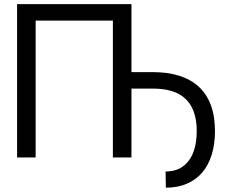

<svg xmlns="http://www.w3.org/2000/svg" viewBox="-20 -747 1125 911"><path d="M603.7 -404.8H706Q775.9 -404.8 830.4 -387.6Q884.9 -370.4 922.8 -335.8Q960.6 -301.1 980.3 -248.6Q1000 -196 1000 -125Q1000 -63.2 984.7 -13.5Q969.5 36.2 940 71Q910.5 105.8 867 124.6Q823.5 143.5 767 143.5L765.6 66.8Q804 66.8 831.9 52.4Q859.7 38 877.8 12.4Q896 -13.1 904.7 -48.3Q913.4 -83.5 913.4 -125Q913.4 -177.9 899.7 -215.9Q886 -253.9 859.7 -278.6Q833.5 -303.3 794.7 -315Q756 -326.7 706 -326.7H603.7V0H515.6V-649.1H149.1V0H61.1V-727.3H603.7Z"/></svg>

Font: Fast_Sans
Style: Regular
Weight: 400
Designer: Rasmus Andersson
Foundry: rsms
Version: Version 3.018;git-588b23468